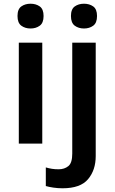

<svg xmlns="http://www.w3.org/2000/svg" viewBox="-20 -771 615 1031"><path d="M144 -751Q173 -751 193.5 -736.5Q214 -722 214 -685Q214 -648 193.5 -633Q173 -618 144 -618Q115 -618 94.5 -633Q74 -648 74 -685Q74 -722 94.5 -736.5Q115 -751 144 -751ZM207 -542V0H81V-542ZM361 -685Q361 -722 381.5 -736.5Q402 -751 431 -751Q460 -751 480.5 -736.5Q501 -722 501 -685Q501 -648 480.5 -633Q460 -618 431 -618Q402 -618 381.5 -633Q361 -648 361 -685ZM316 240Q291 240 267 236.5Q243 233 226 228V128Q243 133 259 135.5Q275 138 295 138Q326 138 347 121Q368 104 368 54V-542H494V67Q494 142 453 191Q412 240 316 240Z"/></svg>

Font: Noto Sans Tamil SemiBold
Style: Regular
Weight: 600
Designer: Jelle Bosma - Monotype Design Team
Foundry: Monotype Imaging Inc.
Version: Version 2.004; ttfautohint (v1.8.4.7-5d5b)